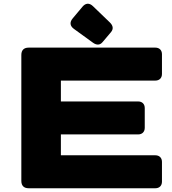

<svg xmlns="http://www.w3.org/2000/svg" viewBox="-20 -1004 915 1024"><path d="M132.8 0H808.6C830.1 0 843.8 -13.7 843.8 -35.2V-140.6C843.8 -162.1 830.1 -175.8 808.6 -175.8H304.7V-287.1H716.8C738.3 -287.1 752 -300.8 752 -322.3V-427.7C752 -449.2 738.3 -462.9 716.8 -462.9H304.7V-574.2H808.6C830.1 -574.2 843.8 -587.9 843.8 -609.4V-714.8C843.8 -736.3 830.1 -750 808.6 -750H132.8C107.4 -750 93.8 -736.3 93.8 -710.9V-39.1C93.8 -13.7 107.4 0 132.8 0ZM565.9 -884.3 475.6 -971.2C457 -989.3 437 -988.3 420.4 -968.8L367.2 -905.3C350.6 -885.3 353 -865.2 374 -850.1L475.6 -776.4C495.1 -762.2 513.2 -762.7 526.9 -779.3L572.3 -833C585.9 -849.6 583.5 -867.2 565.9 -884.3Z"/></svg>

Font: Gyrotrope Black
Style: Regular
Weight: 900
Designer: David Moles
Version: Version 1.003;Glyphs 3.3.1 (3343)